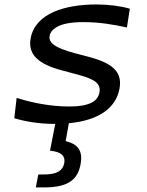

<svg xmlns="http://www.w3.org/2000/svg" viewBox="-20 -545 660 860"><path d="M412 -525C272 -525 139 -486 117.5 -374.5C102.5 -298.5 156.5 -256.5 256.5 -230C371 -199.5 436.5 -187.5 425.5 -131C421.5 -111.5 411 -97 395.5 -88C369.5 -73 332.5 -68 290 -68C204 -68 121 -85.5 54.5 -106.5L44 -15.5C88 -2 151.5 10 225 10H227.5L204 130C249 134.5 274.5 149 267.5 186.5C261 218 238 236.5 176 236.5H151.5L140.5 294.5H177.5C289 294.5 328.5 256.5 340.5 192.5C353 129 327.5 100 274 87L288.5 7C420 -5.5 498 -59 515 -146.5C533.5 -240 456.5 -271 352.5 -297C242.5 -324 195 -346 202.5 -385C205 -399.5 214.5 -412 231 -422C257 -438.5 298.5 -446 353 -446C424.5 -446 486 -435.5 548.5 -422L561.5 -506C520 -518 467 -525 412 -525Z"/></svg>

Font: Monaspace Argon
Style: Italic
Weight: 400
Italic angle: -11°
Designer: Riley Cran & the Lettermatic Team
Foundry: Lettermatic
Version: Version 1.101 (Monaspace Argon)